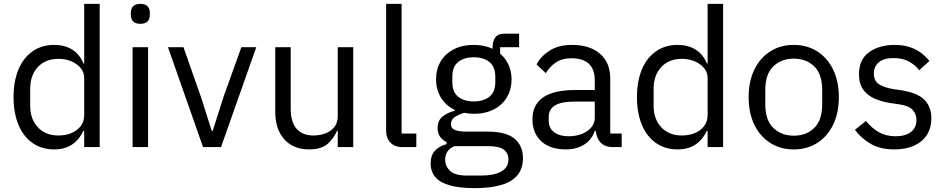

<svg xmlns="http://www.w3.org/2000/svg" viewBox="-20 -760 4888 992"><path d="M415 0V-84H411Q388 -36 350.5 -12Q313 12 260 12Q196 12 148.5 -21Q101 -54 75.5 -115Q50 -176 50 -258Q50 -341 75.5 -401.5Q101 -462 148.5 -495Q196 -528 260 -528Q313 -528 352 -504.5Q391 -481 411 -432H415V-740H495V0ZM282 -60Q319 -60 349 -72.5Q379 -85 397 -108.5Q415 -132 415 -165V-357Q415 -386 397 -408Q379 -430 349 -443Q319 -456 282 -456Q215 -456 175.5 -413.5Q136 -371 136 -302V-214Q136 -145 175.5 -102.5Q215 -60 282 -60Z M705 -637Q680 -637 668 -649.5Q656 -662 656 -682V-695Q656 -715 668 -727.5Q680 -740 705 -740Q731 -740 742.5 -727.5Q754 -715 754 -695V-682Q754 -662 742.5 -649.5Q731 -637 705 -637ZM665 0V-516H745V0Z M1122 0H1029L848 -516H928L1018 -260L1074 -84H1079L1135 -260L1227 -516H1304Z M1725 0V-84H1721Q1706 -47 1673.5 -17.5Q1641 12 1576 12Q1497 12 1449.5 -39.5Q1402 -91 1402 -185V-516H1482V-199Q1482 -130 1512 -95Q1542 -60 1600 -60Q1632 -60 1660.5 -70.5Q1689 -81 1707 -103Q1725 -125 1725 -159V-516H1805V0Z M2131 0H2060Q2019 0 1997 -23.5Q1975 -47 1975 -83V-740H2055V-70H2131Z M2682 57Q2682 110 2654 144.5Q2626 179 2570.5 195.5Q2515 212 2432 212Q2352 212 2301.5 197Q2251 182 2228 153.5Q2205 125 2205 85Q2205 43 2227 19Q2249 -5 2287 -15V-26Q2265 -37 2253 -54.5Q2241 -72 2241 -98Q2241 -137 2266 -157.5Q2291 -178 2330 -188V-192Q2284 -214 2258.5 -255Q2233 -296 2233 -350Q2233 -403 2257 -443Q2281 -483 2325 -505.5Q2369 -528 2427 -528Q2455 -528 2479.5 -523Q2504 -518 2525 -508V-517Q2525 -547 2539 -566.5Q2553 -586 2585 -586H2662V-516H2564V-483Q2592 -459 2607.5 -425Q2623 -391 2623 -350Q2623 -298 2599 -257.5Q2575 -217 2531 -194.5Q2487 -172 2428 -172Q2415 -172 2402 -173.5Q2389 -175 2378 -177Q2353 -170 2331.5 -156.5Q2310 -143 2310 -119Q2310 -96 2332 -88Q2354 -80 2389 -80H2499Q2595 -80 2638.5 -43.5Q2682 -7 2682 57ZM2607 63Q2607 32 2583.5 13.5Q2560 -5 2500 -5H2328Q2303 6 2291.5 23.5Q2280 41 2280 65Q2280 99 2305.5 123Q2331 147 2392 147H2466Q2533 147 2570 126Q2607 105 2607 63ZM2428 -236Q2479 -236 2509 -260.5Q2539 -285 2539 -336V-364Q2539 -415 2509 -439.5Q2479 -464 2428 -464Q2377 -464 2347 -439.5Q2317 -415 2317 -364V-336Q2317 -285 2347 -260.5Q2377 -236 2428 -236Z M3192 0H3147Q3115 0 3095 -13.5Q3075 -27 3066 -51Q3057 -75 3057 -106V-113L3088 -84H3053Q3037 -37 2997.5 -12.5Q2958 12 2904 12Q2822 12 2776.5 -30Q2731 -72 2731 -144Q2731 -193 2755 -226.5Q2779 -260 2827.5 -277.5Q2876 -295 2951 -295H3053V-346Q3053 -401 3023 -430Q2993 -459 2931 -459Q2885 -459 2853 -438Q2821 -417 2800 -382L2752 -427Q2773 -468 2819 -498Q2865 -528 2935 -528Q3028 -528 3080.5 -482Q3133 -436 3133 -354V-70H3192ZM3053 -235H2947Q2879 -235 2847 -215Q2815 -195 2815 -157V-136Q2815 -98 2843 -77Q2871 -56 2917 -56Q2957 -56 2987.5 -68.5Q3018 -81 3035.5 -102.5Q3053 -124 3053 -150Z M3636 0V-84H3632Q3609 -36 3571.5 -12Q3534 12 3481 12Q3417 12 3369.5 -21Q3322 -54 3296.5 -115Q3271 -176 3271 -258Q3271 -341 3296.5 -401.5Q3322 -462 3369.5 -495Q3417 -528 3481 -528Q3534 -528 3573 -504.5Q3612 -481 3632 -432H3636V-740H3716V0ZM3503 -60Q3540 -60 3570 -72.5Q3600 -85 3618 -108.5Q3636 -132 3636 -165V-357Q3636 -386 3618 -408Q3600 -430 3570 -443Q3540 -456 3503 -456Q3436 -456 3396.5 -413.5Q3357 -371 3357 -302V-214Q3357 -145 3396.5 -102.5Q3436 -60 3503 -60Z M4081 12Q4012 12 3959.5 -21.5Q3907 -55 3877.5 -115.5Q3848 -176 3848 -258Q3848 -340 3877.5 -400.5Q3907 -461 3959.5 -494.5Q4012 -528 4081 -528Q4150 -528 4202.5 -494.5Q4255 -461 4284.5 -400.5Q4314 -340 4314 -258Q4314 -176 4284.5 -115.5Q4255 -55 4202.5 -21.5Q4150 12 4081 12ZM4081 -59Q4146 -59 4187 -99Q4228 -139 4228 -221V-295Q4228 -377 4187 -417Q4146 -457 4081 -457Q4017 -457 3975.5 -417Q3934 -377 3934 -295V-221Q3934 -139 3975.5 -99Q4017 -59 4081 -59Z M4601 12Q4530 12 4481 -15.5Q4432 -43 4397 -89L4454 -135Q4484 -98 4521 -77Q4558 -56 4607 -56Q4658 -56 4686.5 -78Q4715 -100 4715 -140Q4715 -170 4695.5 -192Q4676 -214 4625 -221L4584 -227Q4537 -234 4499 -250.5Q4461 -267 4439.5 -297.5Q4418 -328 4418 -376Q4418 -453 4470.5 -490.5Q4523 -528 4602 -528Q4644 -528 4676.5 -518Q4709 -508 4735 -489.5Q4761 -471 4782 -445L4729 -397Q4712 -421 4679 -440.5Q4646 -460 4596 -460Q4547 -460 4521 -438.5Q4495 -417 4495 -380Q4495 -343 4520.5 -325.5Q4546 -308 4594 -300L4634 -294Q4720 -281 4756 -244.5Q4792 -208 4792 -149Q4792 -99 4769 -63Q4746 -27 4703 -7.5Q4660 12 4601 12Z"/></svg>

Font: IBM Plex Sans Var
Style: Regular
Weight: 400
Designer: Mike Abbink, Paul van der Laan, Pieter van Rosmalen
Foundry: Bold Monday
Version: Version 3.000